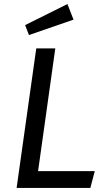

<svg xmlns="http://www.w3.org/2000/svg" viewBox="-20 -928 532 948"><path d="M168 -83H448L426 0H62L159 -689H253ZM343 -831 123 -755 104 -804 313 -908Z"/></svg>

Font: Fira Sans
Style: Italic
Weight: 400
Italic angle: -8°
Designer: bBox Type GmbH & Carrois Corporate GbR & Edenspiekermann AG
Foundry: bBox Type GmbH & Carrois Corporate GbR & Edenspiekermann AG
Version: Version 4.301